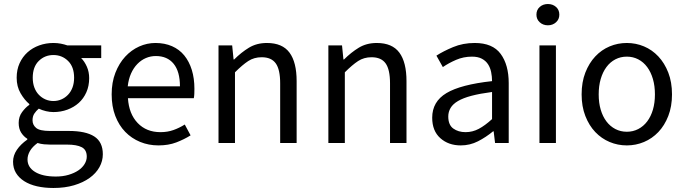

<svg xmlns="http://www.w3.org/2000/svg" viewBox="-20 -712 3412 956"><path d="M246 224Q201 224 164 215.5Q127 207 100.5 190Q74 173 59.5 149Q45 125 45 93Q45 62 64 34Q83 6 116 -17V-21Q98 -32 85.5 -51.5Q73 -71 73 -100Q73 -131 90 -154Q107 -177 126 -190V-194Q102 -214 82.5 -247.5Q63 -281 63 -325Q63 -365 77.5 -397Q92 -429 117 -451.5Q142 -474 175.5 -486Q209 -498 246 -498Q266 -498 283.5 -494.5Q301 -491 315 -486H484V-423H384Q401 -406 412.5 -380Q424 -354 424 -323Q424 -284 410 -252.5Q396 -221 372 -199.5Q348 -178 315.5 -166Q283 -154 246 -154Q228 -154 209 -158.5Q190 -163 173 -171Q160 -160 151 -146.5Q142 -133 142 -113Q142 -90 160 -75Q178 -60 228 -60H322Q407 -60 449.5 -32.5Q492 -5 492 56Q492 90 475 120.5Q458 151 426 174Q394 197 348.5 210.5Q303 224 246 224ZM246 -209Q267 -209 285.5 -217Q304 -225 318.5 -240Q333 -255 341 -276.5Q349 -298 349 -325Q349 -379 319 -408.5Q289 -438 246 -438Q203 -438 173 -408.5Q143 -379 143 -325Q143 -298 151 -276.5Q159 -255 173.5 -240Q188 -225 206.5 -217Q225 -209 246 -209ZM258 167Q293 167 321.5 158.5Q350 150 370 136.5Q390 123 401 105Q412 87 412 68Q412 34 387 21Q362 8 314 8H230Q216 8 199.5 6.5Q183 5 167 0Q141 19 129 40Q117 61 117 82Q117 121 154.5 144Q192 167 258 167Z M769 12Q720 12 677.5 -5.5Q635 -23 603.5 -55.5Q572 -88 554 -135Q536 -182 536 -242Q536 -302 554.5 -349.5Q573 -397 603.5 -430Q634 -463 673 -480.5Q712 -498 754 -498Q800 -498 836.5 -482Q873 -466 897.5 -436Q922 -406 935 -364Q948 -322 948 -270Q948 -257 947.5 -244.5Q947 -232 945 -223H617Q622 -145 665.5 -99.5Q709 -54 779 -54Q814 -54 843.5 -64.5Q873 -75 900 -92L929 -38Q897 -18 858 -3Q819 12 769 12ZM616 -282H876Q876 -356 844.5 -394.5Q813 -433 756 -433Q730 -433 706.5 -423Q683 -413 664 -393.5Q645 -374 632.5 -346Q620 -318 616 -282Z M1068 0V-486H1136L1143 -416H1146Q1181 -451 1219.5 -474.5Q1258 -498 1309 -498Q1386 -498 1421.5 -450Q1457 -402 1457 -308V0H1375V-297Q1375 -366 1353 -396.5Q1331 -427 1283 -427Q1245 -427 1216 -408Q1187 -389 1150 -352V0Z M1615 0V-486H1683L1690 -416H1693Q1728 -451 1766.5 -474.5Q1805 -498 1856 -498Q1933 -498 1968.5 -450Q2004 -402 2004 -308V0H1922V-297Q1922 -366 1900 -396.5Q1878 -427 1830 -427Q1792 -427 1763 -408Q1734 -389 1697 -352V0Z M2274 12Q2213 12 2172.5 -24Q2132 -60 2132 -126Q2132 -206 2203 -248.5Q2274 -291 2430 -308Q2430 -331 2425.5 -353Q2421 -375 2410 -392Q2399 -409 2379.5 -419.5Q2360 -430 2330 -430Q2288 -430 2251 -414Q2214 -398 2185 -378L2153 -435Q2187 -457 2236 -477.5Q2285 -498 2344 -498Q2433 -498 2473 -443.5Q2513 -389 2513 -298V0H2445L2438 -58H2435Q2400 -29 2360 -8.5Q2320 12 2274 12ZM2298 -54Q2333 -54 2364 -70.5Q2395 -87 2430 -119V-254Q2369 -246 2327.5 -235Q2286 -224 2260.5 -209Q2235 -194 2223.5 -174.5Q2212 -155 2212 -132Q2212 -90 2237 -72Q2262 -54 2298 -54Z M2666 0V-486H2748V0ZM2708 -586Q2684 -586 2667.5 -601Q2651 -616 2651 -639Q2651 -663 2667.5 -677.5Q2684 -692 2708 -692Q2732 -692 2748.5 -677.5Q2765 -663 2765 -639Q2765 -616 2748.5 -601Q2732 -586 2708 -586Z M3101 12Q3056 12 3015.5 -5Q2975 -22 2944 -54.5Q2913 -87 2894.5 -134.5Q2876 -182 2876 -242Q2876 -303 2894.5 -350.5Q2913 -398 2944 -431Q2975 -464 3015.5 -481Q3056 -498 3101 -498Q3146 -498 3186.5 -481Q3227 -464 3258 -431Q3289 -398 3307.5 -350.5Q3326 -303 3326 -242Q3326 -182 3307.5 -134.5Q3289 -87 3258 -54.5Q3227 -22 3186.5 -5Q3146 12 3101 12ZM3101 -56Q3132 -56 3158 -69.5Q3184 -83 3202.5 -107.5Q3221 -132 3231 -166Q3241 -200 3241 -242Q3241 -284 3231 -318.5Q3221 -353 3202.5 -378Q3184 -403 3158 -416.5Q3132 -430 3101 -430Q3070 -430 3044 -416.5Q3018 -403 2999.5 -378Q2981 -353 2971 -318.5Q2961 -284 2961 -242Q2961 -200 2971 -166Q2981 -132 2999.5 -107.5Q3018 -83 3044 -69.5Q3070 -56 3101 -56Z"/></svg>

Font: Pinyin1712
Style: Regular
Weight: 400
Version: Version 1